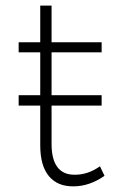

<svg xmlns="http://www.w3.org/2000/svg" viewBox="-20 -657 412 678"><path d="M333 -69.8 349.1 -36.1Q295.4 1 240.2 1Q183.6 2 152.8 -34.9Q122.1 -71.8 122.1 -144V-284.2H45.9V-320.8H122.1V-472.2H45.9V-507.8H122.1V-637.2H162.1V-507.8H338.9V-472.2H162.1V-320.8H338.9V-284.2H162.1V-148.9Q162.1 -93.8 183.1 -66.4Q204.1 -39.1 245.1 -40Q291 -40 333 -69.8Z"/></svg>

Font: Montserrat Ultra Light
Style: Regular
Weight: 200
Designer: Julieta Ulanovsky
Foundry: Julieta Ulanovsky
Version: Version 3.001;PS 003.001;hotconv 1.0.70;makeotf.lib2.5.58329